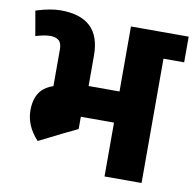

<svg xmlns="http://www.w3.org/2000/svg" viewBox="-77 -754 843 832"><g transform="rotate(10 345.0 -338.0)"><path d="M436 0V-660H599V0ZM477 -547V-660H690V-547ZM150 -309V-509H300V-309ZM226 -152V-301H290V-183ZM35 -547 16 -656Q51 -667 77.5 -671.5Q104 -676 125 -676L99 -559Q86 -559 70.5 -556Q55 -553 35 -547ZM150 -508Q150 -537 136.5 -548Q123 -559 99 -559L125 -676Q212 -676 256 -634.5Q300 -593 300 -508ZM228 -237V-374H481V-237ZM70 -227Q70 -294 109.5 -326Q149 -358 232 -358V-270Q211 -270 203.5 -258.5Q196 -247 196 -227ZM124 -101Q70 -159 70 -227H196Q196 -199 223 -155ZM124 -101V-292H232V-155Z"/></g></svg>

Font: Akshar Light
Style: Bold
Weight: 700
Version: Version 1.100